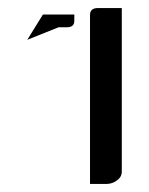

<svg xmlns="http://www.w3.org/2000/svg" viewBox="-20 -458 371 478"><path d="M47.9 -358.9 86.9 -421.9H165V-405.8Q165 -390.1 146 -390.1H126ZM204.1 0V-420.9Q204.1 -438 224.1 -438H283.2V-30.8Q283.2 -17.1 271 -8.8Q259.8 0 244.1 0Z"/></svg>

Font: Hhenum
Style: Regular
Weight: 400
Designer: T. Christopher White
Version: Version 1.0